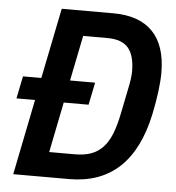

<svg xmlns="http://www.w3.org/2000/svg" viewBox="-51 -745 725 793"><g transform="rotate(5 311.5 -349.0)"><path d="M96 -313H19L38 -406H114L173 -698H387Q495 -698 550.5 -640.5Q606 -583 606 -471Q606 -437 600.5 -393.5Q595 -350 584 -297Q521 0 265 0H33ZM279 -104Q318 -104 346 -114Q374 -124 395 -146Q416 -168 430 -203Q444 -238 454 -288L475 -392Q480 -415 482.5 -433.5Q485 -452 485 -466Q485 -531 458.5 -562.5Q432 -594 372 -594H271L233 -406H337L318 -313H215L173 -104Z"/></g></svg>

Font: IBM Plex Sans Condensed SemiBold
Style: Italic
Weight: 600
Width: 3
Italic angle: -11°
Designer: Mike Abbink, Paul van der Laan, Pieter van Rosmalen
Foundry: Bold Monday
Version: Version 1.3